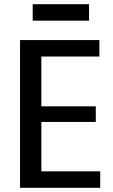

<svg xmlns="http://www.w3.org/2000/svg" viewBox="-20 -890 536 910"><path d="M153 -78H455V0H75V-700H451V-622H153L176 -684V-346L153 -386H434V-312H153L176 -352V-16ZM402 -870V-792H135V-870Z"/></svg>

Font: Pathway Extreme SemiCondensed Medium
Style: Regular
Weight: 500
Width: 4
Version: Version 1.001;gftools[0.9.26]